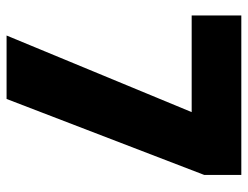

<svg xmlns="http://www.w3.org/2000/svg" viewBox="-105 -715 754 584"><g transform="rotate(90 272.0 -423.0)"><path d="M88 -66 321 -629H27V-780H512V-667L281 -66Z"/></g></svg>

Font: Noto Sans Malayalam UI SemiCondensed Black
Style: Regular
Weight: 900
Width: 4
Designer: Jelle Bosma - Monotype Design Team
Foundry: Monotype Imaging Inc.
Version: Version 2.104; ttfautohint (v1.8.4.7-5d5b)